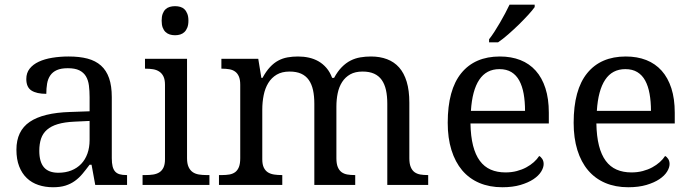

<svg xmlns="http://www.w3.org/2000/svg" viewBox="-20 -786 2938 816"><path d="M147 -145Q147 -98.1 166.7 -75Q186.5 -51.8 228 -51.8Q258.3 -51.8 283 -61.5Q307.6 -71.3 325 -89.4Q342.3 -107.4 351.6 -133.3Q360.8 -159.2 360.8 -190.9V-272L296.9 -269Q254.4 -267.1 225.8 -258.5Q197.3 -250 179.7 -234.6Q162.1 -219.2 154.5 -196.8Q147 -174.3 147 -145ZM268.1 -496.1Q239.3 -496.1 221.4 -488Q203.6 -480 193.6 -465.3Q183.6 -450.7 180.2 -430.7Q176.8 -410.6 176.8 -387.2Q135.3 -387.2 113.5 -401.4Q91.8 -415.5 91.8 -450.2Q91.8 -476.1 106 -494.1Q120.1 -512.2 144.8 -523.7Q169.4 -535.2 202.1 -540.5Q234.9 -545.9 272 -545.9Q317.9 -545.9 352.1 -536.9Q386.2 -527.8 409.2 -507.3Q432.1 -486.8 443.6 -453.9Q455.1 -420.9 455.1 -373V-113.8Q455.1 -92.8 458.5 -79.1Q461.9 -65.4 469.2 -57.1Q476.6 -48.8 488.5 -45.4Q500.5 -42 517.1 -42H520V0H384.8L369.1 -85.9H360.8Q345.2 -64.9 330.6 -47.4Q315.9 -29.8 298.3 -17.1Q280.8 -4.4 258.5 2.7Q236.3 9.8 205.1 9.8Q171.9 9.8 143.3 0.2Q114.7 -9.3 94 -29.1Q73.2 -48.8 61.5 -78.9Q49.8 -108.9 49.8 -149.9Q49.8 -229.5 106.4 -268.1Q163.1 -306.6 277.8 -310.1L360.8 -313V-373Q360.8 -399.9 357.9 -422.6Q355 -445.3 345.2 -461.7Q335.4 -478 317.1 -487.1Q298.8 -496.1 268.1 -496.1Z M599.1 -42Q615.7 -42 630.6 -44.2Q645.5 -46.4 656.7 -53.2Q668 -60.1 674.6 -73.5Q681.2 -86.9 681.2 -108.9V-425.8Q681.2 -447.8 674.6 -461.2Q668 -474.6 656.7 -481.9Q645.5 -489.3 630.6 -491.7Q615.7 -494.1 599.1 -494.1H596.2V-536.1H774.9V-113.8Q774.9 -90.3 781.5 -76.2Q788.1 -62 799.1 -54.4Q810.1 -46.9 825.2 -44.4Q840.3 -42 856.9 -42H870.1V0H585.9V-42ZM667 -698.2Q667 -715.8 671.4 -727.5Q675.8 -739.3 683.6 -746.6Q691.4 -753.9 701.7 -756.8Q711.9 -759.8 724.1 -759.8Q735.8 -759.8 746.1 -756.8Q756.3 -753.9 763.9 -746.6Q771.5 -739.3 776.1 -727.5Q780.8 -715.8 780.8 -698.2Q780.8 -680.7 776.1 -668.9Q771.5 -657.2 763.9 -649.9Q756.3 -642.6 746.1 -639.4Q735.8 -636.2 724.1 -636.2Q711.9 -636.2 701.7 -639.4Q691.4 -642.6 683.6 -649.9Q675.8 -657.2 671.4 -668.9Q667 -680.7 667 -698.2Z M1179.7 -42V0H910.6V-42H923.8Q940.9 -42 955.1 -44.4Q969.2 -46.9 979.5 -54.4Q989.7 -62 995.4 -76.2Q1001 -90.3 1001 -113.8V-425.8Q1001 -447.8 995.1 -461.2Q989.3 -474.6 979 -481.9Q968.8 -489.3 954.6 -491.7Q940.4 -494.1 923.8 -494.1H920.9V-536.1H1077.6L1090.8 -455.1H1095.7Q1110.8 -482.9 1127.4 -500.7Q1144 -518.6 1162.8 -528.6Q1181.6 -538.6 1202.4 -542.2Q1223.1 -545.9 1246.6 -545.9Q1271 -545.9 1293 -541Q1314.9 -536.1 1333.7 -525.4Q1352.5 -514.6 1367.4 -497.3Q1382.3 -480 1391.6 -455.1H1399.9Q1415 -482.9 1432.6 -500.7Q1450.2 -518.6 1470 -528.6Q1489.7 -538.6 1511.5 -542.2Q1533.2 -545.9 1556.6 -545.9Q1594.7 -545.9 1625 -534.4Q1655.3 -522.9 1676.3 -499.3Q1697.3 -475.6 1708.5 -438.5Q1719.7 -401.4 1719.7 -350.1V-113.8Q1719.7 -90.3 1725.6 -76.2Q1731.4 -62 1741.7 -54.4Q1752 -46.9 1766.1 -44.4Q1780.3 -42 1796.9 -42H1799.8V0H1626V-345.2Q1626 -377.9 1620.4 -403.3Q1614.7 -428.7 1602.3 -446.3Q1589.8 -463.9 1569.8 -472.9Q1549.8 -481.9 1521 -481.9Q1489.7 -481.9 1468.5 -470Q1447.3 -458 1434.1 -437.5Q1420.9 -417 1415.3 -390.1Q1409.7 -363.3 1409.7 -333V-113.8Q1409.7 -90.3 1415.5 -76.2Q1421.4 -62 1431.6 -54.4Q1441.9 -46.9 1456.1 -44.4Q1470.2 -42 1486.8 -42H1489.7V0H1315.9V-345.2Q1315.9 -377.9 1310.3 -403.3Q1304.7 -428.7 1292.2 -446.3Q1279.8 -463.9 1259.8 -472.9Q1239.7 -481.9 1210.9 -481.9Q1178.2 -481.9 1156 -468.8Q1133.8 -455.6 1120.1 -433.1Q1106.4 -410.6 1100.6 -381.3Q1094.7 -352.1 1094.7 -319.8V-108.9Q1094.7 -86.9 1101.3 -73.5Q1107.9 -60.1 1119.1 -53.2Q1130.4 -46.4 1145.3 -44.2Q1160.2 -42 1176.8 -42Z M2102.5 -492.2Q2046.9 -492.2 2016.8 -447Q1986.8 -401.9 1981.4 -314.9H2211.4Q2211.4 -354.5 2205.6 -387.2Q2199.7 -419.9 2187 -443.4Q2174.3 -466.8 2153.6 -479.5Q2132.8 -492.2 2102.5 -492.2ZM2114.7 9.8Q2060.5 9.8 2017.3 -8.5Q1974.1 -26.9 1944.3 -62Q1914.6 -97.2 1898.7 -148.2Q1882.8 -199.2 1882.8 -264.2Q1882.8 -404.3 1940.4 -475.1Q1998 -545.9 2104.5 -545.9Q2152.8 -545.9 2191.4 -530.8Q2230 -515.6 2256.8 -485.6Q2283.7 -455.6 2298.1 -410.9Q2312.5 -366.2 2312.5 -307.1V-261.2H1979.5Q1980.5 -206.5 1990.5 -167.2Q2000.5 -127.9 2019.3 -102.5Q2038.1 -77.1 2065.4 -65.2Q2092.8 -53.2 2128.4 -53.2Q2154.3 -53.2 2176.5 -59.1Q2198.7 -64.9 2216.8 -74.7Q2234.9 -84.5 2248.8 -96.9Q2262.7 -109.4 2271.5 -123Q2278.3 -120.1 2284.4 -110.8Q2290.5 -101.6 2290.5 -88.9Q2290.5 -73.7 2279.8 -56.4Q2269 -39.1 2247.1 -24.4Q2225.1 -9.8 2192.1 0Q2159.2 9.8 2114.7 9.8ZM2058.6 -619.1Q2069.8 -633.3 2081.8 -651.9Q2093.8 -670.4 2105.2 -690.2Q2116.7 -710 2127.2 -729.7Q2137.7 -749.5 2145.5 -766.1H2252.4V-755.9Q2243.2 -742.7 2225.1 -722.9Q2207 -703.1 2185.1 -681.6Q2163.1 -660.2 2139.9 -639.9Q2116.7 -619.6 2096.7 -606H2058.6Z M2637.7 -492.2Q2582 -492.2 2552 -447Q2522 -401.9 2516.6 -314.9H2746.6Q2746.6 -354.5 2740.7 -387.2Q2734.9 -419.9 2722.2 -443.4Q2709.5 -466.8 2688.7 -479.5Q2668 -492.2 2637.7 -492.2ZM2649.9 9.8Q2595.7 9.8 2552.5 -8.5Q2509.3 -26.9 2479.5 -62Q2449.7 -97.2 2433.8 -148.2Q2418 -199.2 2418 -264.2Q2418 -404.3 2475.6 -475.1Q2533.2 -545.9 2639.6 -545.9Q2688 -545.9 2726.6 -530.8Q2765.1 -515.6 2792 -485.6Q2818.8 -455.6 2833.3 -410.9Q2847.7 -366.2 2847.7 -307.1V-261.2H2514.6Q2515.6 -206.5 2525.6 -167.2Q2535.6 -127.9 2554.4 -102.5Q2573.2 -77.1 2600.6 -65.2Q2627.9 -53.2 2663.6 -53.2Q2689.5 -53.2 2711.7 -59.1Q2733.9 -64.9 2752 -74.7Q2770 -84.5 2783.9 -96.9Q2797.9 -109.4 2806.6 -123Q2813.5 -120.1 2819.6 -110.8Q2825.7 -101.6 2825.7 -88.9Q2825.7 -73.7 2814.9 -56.4Q2804.2 -39.1 2782.2 -24.4Q2760.3 -9.8 2727.3 0Q2694.3 9.8 2649.9 9.8Z"/></svg>

Font: Droid Serif
Style: Regular
Weight: 400
Version: Version 1.00 build 112